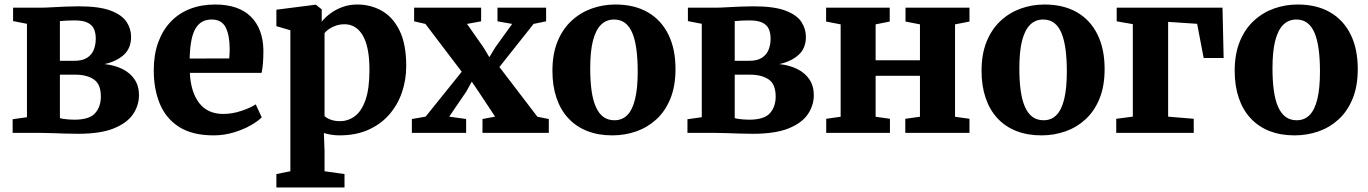

<svg xmlns="http://www.w3.org/2000/svg" viewBox="-20 -589 6065 851"><path d="M326 4Q298.5 4 268 3Q237.5 2 208.8 1Q180 0 159 0H36V-60.5L99.5 -69.5V-483.5L38 -495.5V-555H163.5Q181.5 -555 211 -556.8Q240.5 -558.5 272.5 -559.8Q304.5 -561 329.5 -561Q420 -561 470.2 -542Q520.5 -523 540.8 -492.2Q561 -461.5 561 -426Q561 -374.5 528 -345.2Q495 -316 443 -305Q488.5 -300 522.8 -283Q557 -266 576.5 -237Q596 -208 596 -167Q596 -122 569.8 -83Q543.5 -44 484.5 -20Q425.5 4 326 4ZM309.5 -58.5Q376 -58.5 401.5 -87.2Q427 -116 427 -161Q427 -216 395.8 -237Q364.5 -258 314.5 -258H245.5V-65.5Q251.5 -63.5 261.5 -62Q271.5 -60.5 284.2 -59.5Q297 -58.5 309.5 -58.5ZM245.5 -319.5H309.5Q345.5 -319.5 366.2 -333Q387 -346.5 395.8 -369Q404.5 -391.5 404.5 -417.5Q404.5 -442.5 396.5 -460.5Q388.5 -478.5 368.2 -488.5Q348 -498.5 311 -498.5Q294 -498.5 277.2 -497.8Q260.5 -497 245.5 -495.5Z M926.5 11Q833 11 774.5 -26Q716 -63 688.8 -128Q661.5 -193 661.5 -277.5Q661.5 -346.5 681 -400.5Q700.5 -454.5 736.2 -492.2Q772 -530 822 -549.5Q872 -569 933.5 -569Q1037 -569 1091.2 -515.8Q1145.5 -462.5 1147.5 -367Q1147.5 -334 1145.5 -309.2Q1143.5 -284.5 1139.5 -266H821.5Q823.5 -222.5 834.2 -188.8Q845 -155 863.5 -131.5Q882 -108 908.5 -96Q935 -84 969.5 -84Q1010 -84 1050.5 -97.8Q1091 -111.5 1113.5 -126.5L1140 -69Q1124.5 -52.5 1091.8 -33.8Q1059 -15 1016 -2Q973 11 926.5 11ZM820.5 -329.5 996 -330Q997 -340 997.5 -350.8Q998 -361.5 998 -372Q998 -431.5 980.5 -467Q963 -502.5 918 -502.5Q897.5 -502.5 880.5 -494.8Q863.5 -487 850.2 -468.2Q837 -449.5 829.5 -415.8Q822 -382 820.5 -329.5Z M1205 242V182.5L1267 170V-455L1205 -473V-546L1377.5 -568H1380L1406 -547.5V-493Q1419.5 -510.5 1442.8 -528.2Q1466 -546 1496.8 -557.5Q1527.5 -569 1563.5 -569Q1623 -569 1672.2 -541.2Q1721.5 -513.5 1751 -453.5Q1780.5 -393.5 1780.5 -296Q1780.5 -235 1761.5 -179.5Q1742.5 -124 1705 -81Q1667.5 -38 1612.2 -13.5Q1557 11 1484.5 11Q1466 11 1446.2 7.8Q1426.5 4.5 1415.5 0.5L1418.5 81.5V170L1507 182.5V242ZM1487 -52Q1523 -52 1552.8 -74Q1582.5 -96 1600 -145.8Q1617.5 -195.5 1617.5 -279Q1617.5 -333 1609.5 -371.5Q1601.5 -410 1586.5 -434.2Q1571.5 -458.5 1551.5 -470Q1531.5 -481.5 1507.5 -481.5Q1487.5 -481.5 1470 -475.8Q1452.5 -470 1439.2 -461Q1426 -452 1418.5 -442.5V-75Q1425.5 -66.5 1444 -59.2Q1462.5 -52 1487 -52Z M1866.5 -72 2026.5 -271 1865.5 -483 1815.5 -494.5V-555H2112.5V-494.5L2050 -483L2123.5 -378L2149 -335.5L2174.5 -378L2250 -483L2185 -494.5V-555H2400.5V-494.5L2345 -483L2193.5 -292L2362 -71.5L2412.5 -61.5V0H2118.5V-61.5L2174.5 -72L2101 -183L2071 -227L2047 -183.5L1971 -72L2046 -61.5V0H1805.5V-61.5Z M2428.5 -275Q2428.5 -349.5 2451 -404.8Q2473.5 -460 2512.8 -496.5Q2552 -533 2602.2 -551Q2652.5 -569 2707.5 -569Q2791.5 -569 2851 -534.8Q2910.5 -500.5 2942.2 -436.5Q2974 -372.5 2974 -283Q2974 -207 2951.2 -151.5Q2928.5 -96 2889.2 -60Q2850 -24 2799.8 -6.5Q2749.5 11 2694 11Q2631.5 11 2582.2 -8.5Q2533 -28 2498.8 -65Q2464.5 -102 2446.5 -155.2Q2428.5 -208.5 2428.5 -275ZM2703.5 -56Q2737.5 -56 2760.2 -78.8Q2783 -101.5 2794.8 -149.5Q2806.5 -197.5 2806.5 -271.5Q2806.5 -327 2800.8 -370Q2795 -413 2782.8 -442.5Q2770.5 -472 2750.5 -487.2Q2730.5 -502.5 2701.5 -502.5Q2667.5 -502.5 2644 -479.5Q2620.5 -456.5 2608.2 -409Q2596 -361.5 2596 -286.5Q2596 -230.5 2602 -187.5Q2608 -144.5 2621 -115.2Q2634 -86 2654.2 -71Q2674.5 -56 2703.5 -56Z M3317 4Q3289.5 4 3259 3Q3228.5 2 3199.8 1Q3171 0 3150 0H3027V-60.5L3090.5 -69.5V-483.5L3029 -495.5V-555H3154.5Q3172.5 -555 3202 -556.8Q3231.5 -558.5 3263.5 -559.8Q3295.5 -561 3320.5 -561Q3411 -561 3461.2 -542Q3511.5 -523 3531.8 -492.2Q3552 -461.5 3552 -426Q3552 -374.5 3519 -345.2Q3486 -316 3434 -305Q3479.5 -300 3513.8 -283Q3548 -266 3567.5 -237Q3587 -208 3587 -167Q3587 -122 3560.8 -83Q3534.5 -44 3475.5 -20Q3416.5 4 3317 4ZM3300.5 -58.5Q3367 -58.5 3392.5 -87.2Q3418 -116 3418 -161Q3418 -216 3386.8 -237Q3355.5 -258 3305.5 -258H3236.5V-65.5Q3242.5 -63.5 3252.5 -62Q3262.5 -60.5 3275.2 -59.5Q3288 -58.5 3300.5 -58.5ZM3236.5 -319.5H3300.5Q3336.5 -319.5 3357.2 -333Q3378 -346.5 3386.8 -369Q3395.5 -391.5 3395.5 -417.5Q3395.5 -442.5 3387.5 -460.5Q3379.5 -478.5 3359.2 -488.5Q3339 -498.5 3302 -498.5Q3285 -498.5 3268.2 -497.8Q3251.5 -497 3236.5 -495.5Z M3642 0V-62.5L3706 -71.5V-481L3641.5 -493.5V-555H3923.5V-493.5L3861 -481V-322H4057.5V-481L3993.5 -493.5V-555H4277V-493.5L4213 -481V-71.5L4277 -62.5V0H3992.5V-62.5L4057.5 -71.5V-253H3861V-71.5L3924.5 -62.5V0Z M4330.5 -275Q4330.5 -349.5 4353 -404.8Q4375.5 -460 4414.8 -496.5Q4454 -533 4504.2 -551Q4554.5 -569 4609.5 -569Q4693.5 -569 4753 -534.8Q4812.5 -500.5 4844.2 -436.5Q4876 -372.5 4876 -283Q4876 -207 4853.2 -151.5Q4830.5 -96 4791.2 -60Q4752 -24 4701.8 -6.5Q4651.5 11 4596 11Q4533.5 11 4484.2 -8.5Q4435 -28 4400.8 -65Q4366.5 -102 4348.5 -155.2Q4330.5 -208.5 4330.5 -275ZM4605.5 -56Q4639.5 -56 4662.2 -78.8Q4685 -101.5 4696.8 -149.5Q4708.5 -197.5 4708.5 -271.5Q4708.5 -327 4702.8 -370Q4697 -413 4684.8 -442.5Q4672.5 -472 4652.5 -487.2Q4632.5 -502.5 4603.5 -502.5Q4569.5 -502.5 4546 -479.5Q4522.5 -456.5 4510.2 -409Q4498 -361.5 4498 -286.5Q4498 -230.5 4504 -187.5Q4510 -144.5 4523 -115.2Q4536 -86 4556.2 -71Q4576.5 -56 4605.5 -56Z M4927.5 0V-62.5L5001 -72V-482L4929.5 -494.5V-555H5398.5L5403.5 -332H5315L5286 -483.5L5157.5 -492V-72L5271 -62.5V0Z M5452.5 -275Q5452.5 -349.5 5475 -404.8Q5497.5 -460 5536.8 -496.5Q5576 -533 5626.2 -551Q5676.5 -569 5731.5 -569Q5815.5 -569 5875 -534.8Q5934.5 -500.5 5966.2 -436.5Q5998 -372.5 5998 -283Q5998 -207 5975.2 -151.5Q5952.5 -96 5913.2 -60Q5874 -24 5823.8 -6.5Q5773.5 11 5718 11Q5655.5 11 5606.2 -8.5Q5557 -28 5522.8 -65Q5488.5 -102 5470.5 -155.2Q5452.5 -208.5 5452.5 -275ZM5727.5 -56Q5761.5 -56 5784.2 -78.8Q5807 -101.5 5818.8 -149.5Q5830.5 -197.5 5830.5 -271.5Q5830.5 -327 5824.8 -370Q5819 -413 5806.8 -442.5Q5794.5 -472 5774.5 -487.2Q5754.5 -502.5 5725.5 -502.5Q5691.5 -502.5 5668 -479.5Q5644.5 -456.5 5632.2 -409Q5620 -361.5 5620 -286.5Q5620 -230.5 5626 -187.5Q5632 -144.5 5645 -115.2Q5658 -86 5678.2 -71Q5698.5 -56 5727.5 -56Z"/></svg>

Font: Merriweather 20pt ExtraBold
Style: Regular
Weight: 800
Version: Version 2.100